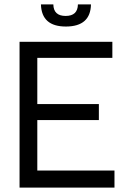

<svg xmlns="http://www.w3.org/2000/svg" viewBox="-20 -857 620 877"><path d="M223.6 -836.9Q224.6 -784.2 279.8 -784.2Q335 -784.2 335.9 -836.9H395.5Q393.6 -736.3 281.7 -735.8Q169.9 -735.4 167 -836.9ZM502.9 0H69.3V-666H493.2V-592.8H150.4V-381.8H431.6V-308.6H150.4V-78.1H502.9Z"/></svg>

Font: BF_TEXT
Style: Regular
Weight: 400
Foundry: EA DICE
Version: Version 1.404